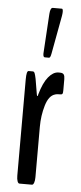

<svg xmlns="http://www.w3.org/2000/svg" viewBox="-55 -805 352 835"><g transform="rotate(5 121.0 -387.0)"><path d="M125 -556.6Q117.7 -556.6 117.7 -572.3Q117.7 -575.7 118.7 -589.4L128.4 -747.1Q130.4 -773.9 141.1 -773.9H180.7Q185.5 -773.9 185.5 -760.3Q185.5 -753.9 183.6 -742.2L152.8 -575.7Q149.4 -556.6 143.6 -556.6ZM63 0Q57.6 0 54.2 -9.3Q50.8 -18.6 50.8 -33.7V-453.6Q50.8 -491.2 60.1 -491.2H78.6Q84 -491.2 86.9 -484.1Q89.8 -477.1 93.3 -460L104.5 -393.6Q105.5 -386.2 107.9 -386.2Q109.9 -386.2 110.8 -393.6Q125.5 -445.3 146 -470.2Q166.5 -495.1 188.5 -496.1H196.3Q209 -496.1 213.4 -489.7Q217.8 -483.4 217.8 -469.7V-420.9Q217.8 -409.2 215.8 -405.8Q213.9 -402.3 209 -402.3Q190.4 -402.3 183.1 -399.4Q156.2 -391.6 143.1 -347.2Q129.9 -302.7 129.9 -253.4V-33.7Q129.9 -18.6 126.5 -9.3Q123 0 117.7 0Z"/></g></svg>

Font: BenchNine
Style: Bold
Weight: 700
Version: Version 1 ; ttfautohint (v0.92.18-e454-dirty) -l 8 -r 50 -G 